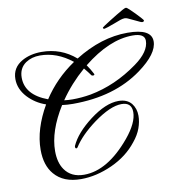

<svg xmlns="http://www.w3.org/2000/svg" viewBox="-95 -906 996 1068"><g transform="rotate(-10 403.5 -372.5)"><path d="M277 75Q178 75 127 15Q83 -36 83 -124Q83 -183 102 -244.5Q121 -306 157 -368Q98 -388 56 -433Q13 -480 13 -536Q13 -601 72 -634Q119 -660 182 -660Q292 -660 374 -589Q523 -682 671 -682Q807 -682 807 -610Q807 -540 696 -459Q540 -345 305 -345Q289 -345 273.5 -346Q258 -347 244 -349Q161 -216 161 -103Q161 -38 189 2Q225 54 298 54Q431 54 561 -102Q627 -182 627 -242Q627 -297 570 -297Q507 -297 412 -228Q328 -166 288 -103Q285 -98 281 -98Q274 -98 274 -108Q274 -112 275 -113Q306 -182 394 -249Q484 -317 556 -317Q604 -317 629 -287Q652 -258 652 -217Q652 -183 639 -147Q626 -111 597 -76Q542 -6 454 34Q364 75 277 75ZM307 -370Q358 -370 410 -379Q553 -406 680 -498Q765 -559 765 -621Q765 -662 697 -662Q565 -662 417 -543Q426 -530 434 -517Q442 -504 449 -490Q453 -483 445 -481H442Q434 -481 431 -487Q426 -494 418 -504.5Q410 -515 399 -528Q318 -458 260 -373Q284 -370 307 -370ZM173 -394Q242 -500 351 -574Q265 -642 170 -642Q123 -642 89 -619Q49 -591 49 -538Q49 -440 173 -394ZM550 -726Q542 -726 542 -734Q542 -735 555.5 -744Q569 -753 589 -765.5Q609 -778 629.5 -790.5Q650 -803 665.5 -811.5Q681 -820 685 -820H688Q692 -820 705.5 -807.5Q719 -795 735 -778.5Q751 -762 762.5 -749Q774 -736 774 -734Q774 -726 762 -726Q758 -726 734 -738Q710 -750 687 -760Q679 -764 669 -764Q663 -764 657.5 -762.5Q652 -761 645 -759Q629 -753 607.5 -745Q586 -737 569.5 -731.5Q553 -726 550 -726Z"/></g></svg>

Font: Carattere
Style: Regular
Weight: 400
Designer: Robert E. Leuschke
Foundry: Robert E. Leuschke
Version: Version 1.010; ttfautohint (v1.8.3)